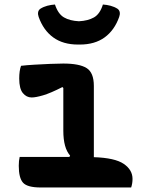

<svg xmlns="http://www.w3.org/2000/svg" viewBox="-20 -829 640 849"><path d="M67 -135H287L290 -141Q260 -175 260 -251V-440L256 -444Q203 -417 170.5 -407.5Q138 -398 120 -398Q97 -398 81 -417.5Q65 -437 65 -482Q65 -516 73 -538Q98 -541 132.5 -543Q167 -545 201.5 -546.5Q236 -548 260 -548Q331 -548 363 -528Q395 -508 395 -449V-134Q488 -131 527 -104.5Q566 -78 566 -38Q566 -18 560 0H160Q101 0 82 -21Q63 -42 63 -96Q63 -119 67 -135ZM329 -735Q369 -737 395.5 -752Q422 -767 435 -809Q452 -808 469 -803.5Q486 -799 500 -790Q508 -784 509.5 -774.5Q511 -765 507 -754Q486 -695 442.5 -663.5Q399 -632 333 -632H325Q259 -632 215.5 -663.5Q172 -695 151 -754Q147 -765 148.5 -774.5Q150 -784 158 -790Q172 -799 189 -803.5Q206 -808 223 -809Q237 -767 263 -752Q289 -737 329 -735Z"/></svg>

Font: Recursive Mn Csl St
Style: Bold
Weight: 700
Monospace: yes
Version: Version 1.079;hotconv 1.0.112;makeotfexe 2.5.65598; ttfautoh